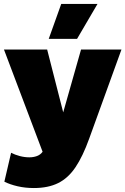

<svg xmlns="http://www.w3.org/2000/svg" viewBox="-24 -750 633 969"><path d="M147 199Q103 199 64.5 190Q26 181 -2 167L32 21Q51 31 75.5 37.5Q100 44 124 44Q145 44 162.5 37.5Q180 31 191 16L-4 -500H214L295 -183L385 -500H589L426 -50Q394 39 357 94Q320 149 269.5 174Q219 199 147 199ZM285 -730H468L365 -554H222Z"/></svg>

Font: Prodigy Sans ExtraBold
Style: Regular
Weight: 800
Designer: Wei Huang
Foundry: Wei Huang
Version: Version 1.003; ttfautohint (v1.8.3)